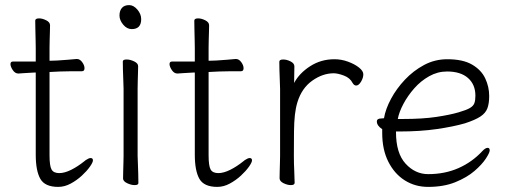

<svg xmlns="http://www.w3.org/2000/svg" viewBox="-20 -716 1996 752"><path d="M316 -89Q328 -97 335 -97Q344 -97 344 -88Q344 -80 332 -63Q320 -46 300.5 -28Q281 -10 257 3Q233 16 208 16Q156 16 138 -15.5Q120 -47 120 -110V-432H116Q94 -431 73 -429.5Q52 -428 52 -428Q39 -428 30 -441.5Q21 -455 21 -465Q21 -475 31 -475H120V-528Q120 -538 119.5 -559Q119 -580 118.5 -602Q118 -624 118 -635Q118 -644 133 -644Q146 -644 161 -636.5Q176 -629 176 -617Q176 -609 175.5 -592.5Q175 -576 174.5 -558Q174 -540 174 -528V-478L204 -479Q222 -480 246 -482Q270 -484 280 -485H281Q293 -485 302 -472.5Q311 -460 311 -449Q311 -437 301 -437Q291 -437 263 -437Q235 -437 215 -436L174 -434V-108Q174 -66 182 -52Q190 -38 212 -38Q233 -38 259 -51Q285 -64 311 -85Z M496 -602Q477 -602 462.5 -619.5Q448 -637 448 -655Q448 -674 457.5 -685Q467 -696 486 -696Q503 -696 518 -678.5Q533 -661 533 -641Q533 -602 496 -602ZM464 -368Q464 -378 463 -399Q462 -420 461.5 -442Q461 -464 461 -475Q461 -483 476 -483Q490 -483 505.5 -475.5Q521 -468 521 -457Q521 -449 520.5 -432.5Q520 -416 519.5 -398Q519 -380 519 -368V-105Q519 -99 520 -78Q521 -57 521.5 -34Q522 -11 522 1Q522 9 507 9Q494 9 478 1.5Q462 -6 462 -17Q462 -25 462.5 -43.5Q463 -62 463.5 -80Q464 -98 464 -105Z M939 -89Q951 -97 958 -97Q967 -97 967 -88Q967 -80 955 -63Q943 -46 923.5 -28Q904 -10 880 3Q856 16 831 16Q779 16 761 -15.5Q743 -47 743 -110V-432H739Q717 -431 696 -429.5Q675 -428 675 -428Q662 -428 653 -441.5Q644 -455 644 -465Q644 -475 654 -475H743V-528Q743 -538 742.5 -559Q742 -580 741.5 -602Q741 -624 741 -635Q741 -644 756 -644Q769 -644 784 -636.5Q799 -629 799 -617Q799 -609 798.5 -592.5Q798 -576 797.5 -558Q797 -540 797 -528V-478L827 -479Q845 -480 869 -482Q893 -484 903 -485H904Q916 -485 925 -472.5Q934 -460 934 -449Q934 -437 924 -437Q914 -437 886 -437Q858 -437 838 -436L797 -434V-108Q797 -66 805 -52Q813 -38 835 -38Q856 -38 882 -51Q908 -64 934 -85Z M1077 -367Q1077 -377 1076 -398Q1075 -419 1074.5 -441Q1074 -463 1074 -474Q1074 -483 1089 -483Q1103 -483 1118 -475.5Q1133 -468 1133 -456Q1133 -444 1132.5 -426.5Q1132 -409 1132 -391Q1152 -429 1194.5 -456.5Q1237 -484 1290 -484Q1317 -484 1343 -474.5Q1369 -465 1386 -451.5Q1403 -438 1403 -425Q1403 -411 1394 -396Q1385 -381 1375 -381Q1367 -381 1361 -391Q1351 -411 1327 -420Q1303 -429 1287 -429Q1244 -429 1203 -400Q1162 -371 1145 -316Q1138 -293 1135 -266Q1132 -239 1131.5 -201Q1131 -163 1131 -106Q1131 -75 1132.5 -46Q1134 -17 1134 0Q1134 9 1119 9Q1106 9 1090.5 1.5Q1075 -6 1075 -18Q1075 -26 1075.5 -44.5Q1076 -63 1076.5 -81Q1077 -99 1077 -106Z M1531 -201V-198Q1531 -116 1568.5 -75Q1606 -34 1657 -34Q1722 -34 1775.5 -57.5Q1829 -81 1869 -124Q1881 -137 1890 -137Q1898 -137 1898 -127Q1898 -118 1883 -95Q1868 -72 1838.5 -46.5Q1809 -21 1763.5 -2.5Q1718 16 1657 16Q1606 16 1565.5 -9.5Q1525 -35 1501 -82.5Q1477 -130 1477 -195V-210Q1456 -224 1456 -240Q1456 -252 1473 -252Q1475 -252 1479.5 -252.5Q1484 -253 1484 -253Q1490 -289 1511.5 -329Q1533 -369 1566 -404Q1599 -439 1641 -461.5Q1683 -484 1732 -484Q1793 -484 1829 -463Q1865 -442 1880.5 -409Q1896 -376 1896 -340Q1896 -311 1889 -292Q1882 -273 1861.5 -259.5Q1841 -246 1801 -233Q1756 -220 1691 -210.5Q1626 -201 1543 -201ZM1559 -250Q1635 -250 1688.5 -258Q1742 -266 1776 -276Q1807 -285 1820.5 -293Q1834 -301 1838 -312Q1842 -323 1842 -341Q1842 -385 1813 -410.5Q1784 -436 1731 -436Q1694 -436 1661 -417.5Q1628 -399 1602.5 -370Q1577 -341 1560 -309Q1543 -277 1538 -250Z"/></svg>

Font: Moon Stars Kai T Light
Style: Regular
Weight: 300
Designer: GuiWonder
Version: Version 1.101